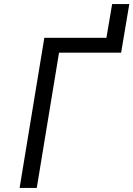

<svg xmlns="http://www.w3.org/2000/svg" viewBox="-20 -920 653 940"><path d="M76 0 197 -735H501L529 -900H613L573 -662H269L160 0Z"/></svg>

Font: Iosevka Custom Oblique
Style: Regular
Weight: 400
Italic angle: -9°
Designer: Belleve Invis
Foundry: Belleve Invis
Version: Version 27.0.1